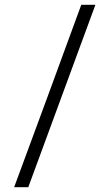

<svg xmlns="http://www.w3.org/2000/svg" viewBox="-20 -762 457 801"><path d="M39 19Q110 -173 179.5 -361.5Q249 -550 319 -742H378Q307 -550 238 -361.5Q169 -173 98 19Z"/></svg>

Font: Josefin Sans
Style: Regular
Weight: 400
Designer: Santiago Orozco
Foundry: Typemade
Version: Version 1.0